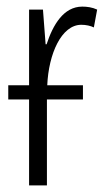

<svg xmlns="http://www.w3.org/2000/svg" viewBox="-20 -561 323 581"><path d="M231 -260V-303H123C127 -398 166 -486 226 -486C240 -486 254 -483 264 -478L274 -532C259 -539 243 -541 229 -541C172 -541 140 -485 121 -427H118L110 -532H68V-303H5V-260H68V0H122V-260Z"/></svg>

Font: Noto Sans UI Condensed Light
Style: Regular
Weight: 300
Width: 3
Designer: Monotype Design Team
Foundry: Monotype Imaging Inc.
Version: Version 1.901